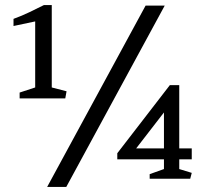

<svg xmlns="http://www.w3.org/2000/svg" viewBox="-20 -701 808 753"><path d="M241 -343 236 -315H57V-338L118 -358V-617L33 -599V-627Q66 -639 96 -653.5Q126 -668 152 -681H183V-358ZM626 -679 240 32H165L551 -679ZM623 -38V-76H440V-100L646 -367H683V-119H732V-76H683V-38L732 -23L726 0H567V-18ZM623 -119V-260L514 -119Z"/></svg>

Font: Brawler
Style: Regular
Weight: 400
Designer: Oleg Frolov, Haley Fiege
Foundry: Oleg Frolov, Haley Fiege
Version: Version 1.101; ttfautohint (v1.8.3)